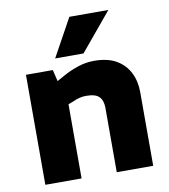

<svg xmlns="http://www.w3.org/2000/svg" viewBox="-83 -816 782 887"><g transform="rotate(-10 308.0 -372.5)"><path d="M58 0V-516H184L197 -462L231 -481Q267 -501 304 -513Q341 -525 378 -525Q442 -525 482.5 -501.5Q523 -478 543.5 -437.5Q564 -397 564 -346V0H393V-302Q393 -336 376 -354Q359 -372 315 -372Q299 -372 284.5 -368.5Q270 -365 255 -358L228 -348V0ZM204 -567 302 -745H485L337 -567Z"/></g></svg>

Font: REM
Style: Bold
Weight: 700
Designer: Octavio Pardo
Foundry: Ashler Design
Version: Version 1.005;gftools[0.9.28]